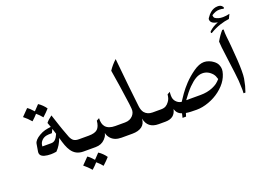

<svg xmlns="http://www.w3.org/2000/svg" viewBox="-114 -981 1998 1437"><g transform="rotate(-20 885.0 -263.0)"><path d="M433 0H391Q330 0 298 -48Q285 -67 275 -93.5Q265 -120 255 -158Q236 -104 200 -68Q174 -64 156 -64Q127 -64 106 -70Q66 -81 71 -115L81 -175Q86 -203 130 -229Q154 -243 175.5 -248.5Q197 -254 224 -257L211 -293Q228 -315 258 -336Q274 -285 289 -242L300 -210Q318 -159 326 -140Q337 -116 351.5 -107Q366 -98 390 -98H433ZM244 -195 230 -239 216 -210Q184 -210 171 -207Q148 -202 133 -186Q118 -170 116 -150L115 -141H186Q206 -141 219.5 -155Q233 -169 244 -195ZM249 -395Q230 -373 197 -343Q178 -367 154 -387Q138 -368 110 -343Q84 -373 54 -397Q92 -435 106 -450Q125 -438 152 -407Q182 -437 193 -450Q209 -440 224.5 -424.5Q240 -409 249 -395Z M548 100Q529 122 496 152Q477 128 453 108Q437 127 409 152Q383 122 353 98Q391 60 405 45Q424 57 451 88Q481 58 492 45Q508 55 523.5 70.5Q539 86 548 100Z M604 -125Q628 -98 680 -98H734V0H694Q639 0 610 -33Q592 -54 589 -76Q588 -74 584 -61Q580 -48 564 -31Q535 0 488 0H412Q392 0 377.5 -14.5Q363 -29 363 -50Q363 -70 377.5 -84Q392 -98 412 -98H469Q519 -98 539.5 -118Q560 -138 564 -183L586 -195Q583 -149 604 -125Z M1028 0H990Q903 0 887 -82Q885 -41 857 -20.5Q829 0 781 0H713Q694 0 679 -14.5Q664 -29 664 -49Q664 -69 678.5 -83.5Q693 -98 713 -98H758Q798 -98 822 -125Q842 -148 839 -179Q838 -190 837 -199.5Q836 -209 835 -218L832 -239Q816 -360 793 -497Q818 -535 854 -568Q877 -329 895 -178Q899 -144 914 -125Q937 -98 977 -98H1028Z M1550 -145Q1527 -106 1483 -72Q1443 -41 1392 -22.5Q1341 -4 1295 -4Q1269 -4 1247.5 -5Q1226 -6 1210 -9L1202 17H1174L1182 -17Q1145 -28 1133 -68Q1119 0 1044 0H1006Q980 0 969 -14.5Q958 -29 958 -48Q958 -70 972 -84Q986 -98 1006 -98H1045Q1068 -98 1083 -106.5Q1098 -115 1110 -132Q1119 -144 1123 -156.5Q1127 -169 1129 -187L1151 -199Q1149 -188 1149 -170Q1149 -139 1165 -122Q1183 -101 1209 -98Q1220 -116 1244.5 -150.5Q1269 -185 1300 -218Q1337 -257 1382.5 -289Q1428 -321 1467 -321Q1485 -321 1505 -313.5Q1525 -306 1540 -294Q1560 -279 1568 -260.5Q1576 -242 1576 -225Q1576 -209 1569 -187Q1562 -165 1550 -145ZM1504 -208Q1471 -246 1427 -246Q1400 -246 1373.5 -231Q1347 -216 1314 -183Q1281 -149 1245 -98H1360Q1413 -98 1456 -116Q1480 -126 1494.5 -137Q1509 -148 1524 -165Q1519 -182 1515 -190.5Q1511 -199 1504 -208Z M1678 -500H1689Q1688 -472 1691.5 -439.5Q1695 -407 1696 -399L1700 -355Q1711 -233 1711 -166Q1711 -125 1707.5 -103Q1704 -81 1696 -48Q1687 -16 1681 0H1666Q1667 -7 1667 -26Q1667 -42 1665 -78L1664 -101L1660 -138L1657 -166Q1654 -194 1641 -289Q1626 -399 1626 -426Q1651 -470 1678 -500ZM1753 -560Q1718 -556 1681 -544Q1638 -530 1597 -505Q1594 -505 1592.5 -507.5Q1591 -510 1591 -513Q1591 -517 1595 -521Q1610 -535 1626 -545Q1642 -555 1667 -565Q1611 -573 1611 -608Q1611 -614 1615 -619Q1632 -644 1646 -655Q1673 -678 1706 -678Q1725 -678 1735.5 -669.5Q1746 -661 1747 -652L1742 -645Q1730 -650 1710 -650Q1693 -650 1679 -645Q1665 -640 1647 -629Q1647 -612 1655 -605Q1663 -598 1683 -592Q1698 -588 1717 -588Q1726 -588 1744 -590L1770 -595Q1759 -570 1753 -560Z"/></g></svg>

Font: Mirza
Style: Regular
Weight: 400
Designer: Arabic design by Kourosh Beigpour, Latin design by Eduardo Tunni, engineering by Lasse Fister
Version: Version 1.000